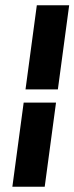

<svg xmlns="http://www.w3.org/2000/svg" viewBox="-20 -640 283 730"><path d="M200 -300 243 -620H120L77 -300ZM70 -250 27 70H150L193 -250Z"/></svg>

Font: Charger
Style: HemiRT
Weight: 900
Designer: Jasper
Foundry: Cannot Into Space Fonts
Version: Version 0.99